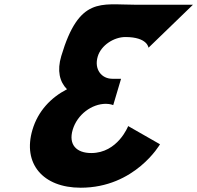

<svg xmlns="http://www.w3.org/2000/svg" viewBox="-20 -862 922 897"><path d="M673.8 -639C673.8 -639 669.7 -689 565.7 -689C512.7 -689 452.3 -651 436.6 -598C418.7 -538 454.6 -494 504.6 -494H545.6L509 -371C509 -371 494.8 -377 474.8 -377C408.8 -377 340.9 -327 319.7 -256C298.9 -186 337.3 -147 406.3 -147C530.3 -147 578.8 -273 578.8 -273L727.5 -188C727.5 -188 611 15 357 15C180 15 84.7 -98 131.7 -256C157.6 -343 217.4 -406 293 -445C258.4 -480 245.9 -532 266.2 -600C349.2 -879 451.6 -840 608.6 -840H881.6Z"/></svg>

Font: Hussar
Style: BdOblThree
Weight: 700
Foundry: Cannot Into Space Fonts
Version: Version 2.00